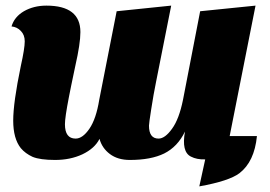

<svg xmlns="http://www.w3.org/2000/svg" viewBox="-20 -551 961 683"><path d="M797 -67 889 -531 692 -511 631 -196Q617 -127 592 -93Q567 -58 544 -58Q510 -58 510 -104Q510 -112 518 -163Q526 -215 535 -259L589 -531L395 -511L333 -196Q322 -128 298 -93Q274 -58 249 -58Q211 -58 211 -109Q211 -133 225 -205Q230 -232 248 -317Q266 -396 266 -437Q266 -531 145 -531Q100 -531 65 -511Q31 -491 21 -457Q41 -455 54 -441Q68 -427 68 -404Q68 -379 54 -316Q27 -186 27 -122Q27 -58 54 -24Q70 -5 96 7Q123 18 176 18Q230 18 273 -2Q317 -23 334 -57Q343 -24 371 -3Q399 18 442 18Q517 18 564 -5Q612 -29 638 -83Q625 -11 659 6Q680 17 710 16L689 112Q795 93 832 65Q885 24 894 -67Z"/></svg>

Font: Sansita One
Style: Regular
Weight: 400
Designer: Pablo Cosgaya
Foundry: Omnibus-Type
Version: Version 1.001